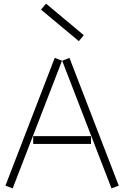

<svg xmlns="http://www.w3.org/2000/svg" viewBox="-20 -1027 687 1059"><path d="M206 -974 415 -800 442 -833 234 -1007ZM10 -3 50 12 322 -692 282 -708ZM323 -692 595 12 635 -3 363 -708ZM163 -233H482V-276H163Z"/></svg>

Font: Anthony
Style: Regular
Weight: 400
Designer: Sun Young Oh
Foundry: Velvetyne Type Foundry
Version: Version 1.000;hotconv 1.0.109;makeotfexe 2.5.65596